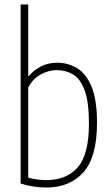

<svg xmlns="http://www.w3.org/2000/svg" viewBox="-20 -828 497 857"><path d="M186 9Q157.5 9 126 4Q94.5 -1 72 -9V-808H106V-489H109Q127 -511.5 159.5 -529.8Q192 -548 236 -548Q283 -548 323.2 -524.2Q363.5 -500.5 388.2 -442.2Q413 -384 413 -280Q413 -128 352.8 -59.5Q292.5 9 186 9ZM186 -24Q277.5 -24 327.2 -81.5Q377 -139 377 -276Q377 -373.5 357.8 -425Q338.5 -476.5 306 -495.8Q273.5 -515 234 -515Q196.5 -515 161 -495.2Q125.5 -475.5 106 -437V-35Q121 -30.5 143.5 -27.2Q166 -24 186 -24Z"/></svg>

Font: Encode Sans Cnd Th
Style: Regular
Weight: 100
Width: 3
Designer: Multiple Designers
Foundry: Impallari Type
Version: Version 3.002; ttfautohint (v1.8.3) -l 8 -r 50 -G 200 -x 14 